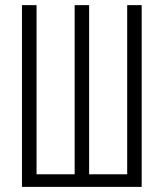

<svg xmlns="http://www.w3.org/2000/svg" viewBox="-20 -731 640 751"><path d="M123 -710.9V-49.3H272V-710.9H328.6V-49.3H477.5V-710.9H534.2V0H65.9V-710.9Z"/></svg>

Font: Roboto Mono Light
Style: Regular
Weight: 300
Designer: Google
Version: Version 2.000985; 2015; ttfautohint (v1.3)